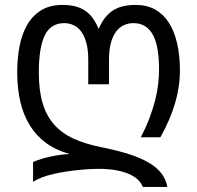

<svg xmlns="http://www.w3.org/2000/svg" viewBox="-20 -549 789 768"><path d="M333 -309.6Q333 -350.1 325.2 -378.2Q317.4 -406.2 304.2 -423.6Q291 -440.9 273.4 -448.7Q255.9 -456.5 236.8 -456.5Q183.1 -456.5 159.2 -407.7Q135.3 -358.9 135.3 -259.3Q135.3 -187.5 150.4 -136.7Q165.5 -85.9 196.3 -51Q227.1 -16.1 273.9 5.4Q320.8 26.9 384.8 39.6Q447.3 52.2 494.4 67.1Q541.5 82 574.2 101.1Q606.9 120.1 625.5 144.3Q644 168.5 649.4 198.7H551.3Q538.1 165 495.1 146.7Q452.1 128.4 389.2 126.5Q372.6 126 349.4 127Q326.2 127.9 300 130.4Q273.9 132.8 246.6 137Q219.2 141.1 193.8 147Q168.5 152.8 147.2 160.9Q126 168.9 112.3 178.7V99.1Q128.4 91.8 146.7 86.4Q165 81.1 184.1 76.9Q203.1 72.8 221.9 70.3Q240.7 67.9 258.3 66.9Q204.6 52.2 165 23.4Q125.5 -5.4 99.6 -47.1Q73.7 -88.9 61.3 -142.3Q48.8 -195.8 48.8 -259.3Q48.8 -315.4 58.3 -364.5Q67.9 -413.6 89.1 -450.2Q110.4 -486.8 145 -508.1Q179.7 -529.3 230 -529.3Q257.8 -529.3 279.8 -523.9Q301.8 -518.6 319.3 -507.1Q336.9 -495.6 350.3 -477.3Q363.8 -459 374.5 -433.1Q385.7 -459.5 400.1 -477.8Q414.6 -496.1 432.6 -507.6Q450.7 -519 473.1 -524.2Q495.6 -529.3 523.4 -529.3Q567.4 -529.3 600.3 -511Q633.3 -492.7 655.3 -458.5Q677.2 -424.3 688.5 -375.5Q699.7 -326.7 699.7 -266.1Q699.7 -201.2 679.9 -135Q660.2 -68.8 621.6 0H543.5Q564.5 -41 578.4 -78.1Q592.3 -115.2 600.8 -148.9Q609.4 -182.6 612.8 -213.1Q616.2 -243.7 616.2 -271.5Q616.2 -314 610.8 -348.1Q605.5 -382.3 593.3 -406.5Q581.1 -430.7 561.3 -443.6Q541.5 -456.5 513.2 -456.5Q493.7 -456.5 476.1 -448.7Q458.5 -440.9 445.1 -423.6Q431.6 -406.2 423.8 -378.2Q416 -350.1 416 -309.6V-211.9H333Z"/></svg>

Font: Arian AMU
Style: Regular
Weight: 400
Designer: Ruben Hakobyan (Tarumian)
Foundry: Ruben Hakobyan (Tarumian)
Version: Version 4.003